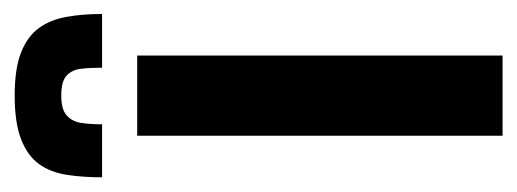

<svg xmlns="http://www.w3.org/2000/svg" viewBox="-276 -474 721 268"><g transform="rotate(-90 85.0 -340.5)"><path d="M29 0V-510H141V0ZM85 -681Q123 -681 145.5 -672Q168 -663 179.5 -647Q191 -631 195 -608.5Q199 -586 199 -559H124Q124 -576 122.5 -588.5Q121 -601 113 -608.5Q105 -616 85 -616Q66 -616 57.5 -608.5Q49 -601 47 -588.5Q45 -576 45 -559H-29Q-29 -586 -25.5 -608.5Q-22 -631 -10.5 -647Q1 -663 24 -672Q47 -681 85 -681Z"/></g></svg>

Font: Saira UltraCondensed ExtraBold
Style: Regular
Weight: 800
Width: 1
Designer: Hector Gatti with collaboration of the Omnibus-Type team
Foundry: Omnibus-Type
Version: Version 1.101